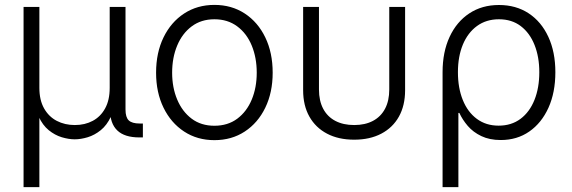

<svg xmlns="http://www.w3.org/2000/svg" viewBox="-20 -564 2347 788"><path d="M76.7 204.1V-535.6H141.6V-203.1Q141.6 -153.3 160.9 -119.1Q180.2 -85 213.1 -67.9Q246.1 -50.8 287.1 -50.8Q328.6 -50.8 360.8 -68.1Q393.1 -85.4 411.6 -119.4Q430.2 -153.3 430.2 -203.1V-535.6H495.1V-114.3Q495.1 -82.5 508.5 -69.8Q522 -57.1 553.2 -57.1H566.4V0H551.8Q491.2 0 461.4 -28.6Q431.6 -57.1 431.6 -113.8V-174.3H451.2Q451.2 -120.6 435.1 -85.4Q418.9 -50.3 393.6 -29.8Q368.2 -9.3 339.8 -0.7Q311.5 7.8 286.6 7.8Q262.2 7.8 233.6 -0.7Q205.1 -9.3 179.9 -29.8Q154.8 -50.3 138.9 -85.4Q123 -120.6 123 -174.3H141.6V204.1Z M859.9 11.2Q789.6 11.2 735.6 -24.2Q681.6 -59.6 651.1 -122.1Q620.6 -184.6 620.6 -265.6Q620.6 -347.7 651.1 -410.4Q681.6 -473.1 735.6 -508.5Q789.6 -543.9 859.9 -543.9Q930.7 -543.9 984.6 -508.5Q1038.6 -473.1 1068.8 -410.4Q1099.1 -347.7 1099.1 -265.6Q1099.1 -184.6 1068.8 -122.1Q1038.6 -59.6 984.6 -24.2Q930.7 11.2 859.9 11.2ZM859.9 -47.9Q915 -47.9 953.9 -76.9Q992.7 -106 1013.2 -155.3Q1033.7 -204.6 1033.7 -265.6Q1033.7 -327.1 1013.2 -377Q992.7 -426.8 953.6 -455.8Q914.6 -484.9 859.9 -484.9Q805.7 -484.9 766.8 -455.8Q728 -426.8 707.3 -377.2Q686.5 -327.6 686.5 -265.6Q686.5 -204.6 707.3 -155.3Q728 -106 766.6 -76.9Q805.2 -47.9 859.9 -47.9Z M1433.6 9.3Q1369.1 9.3 1322.3 -15.4Q1275.4 -40 1249.8 -85.4Q1224.1 -130.9 1224.1 -193.8V-535.6H1289.1V-196.8Q1289.1 -150.4 1306.4 -117.7Q1323.7 -85 1356.2 -67.9Q1388.7 -50.8 1433.6 -50.8Q1478.5 -50.8 1510.7 -67.9Q1543 -85 1560.3 -117.7Q1577.6 -150.4 1577.6 -196.8V-535.6H1642.6V-193.8Q1642.6 -130.9 1617.2 -85.4Q1591.8 -40 1544.9 -15.4Q1498 9.3 1433.6 9.3Z M1796.4 204.1V-267.6Q1796.4 -350.6 1825.2 -412.6Q1854 -474.6 1906 -509Q1958 -543.5 2027.8 -543.5Q2097.7 -543.5 2149.7 -509.3Q2201.7 -475.1 2230.5 -412.8Q2259.3 -350.6 2259.3 -267.6Q2259.3 -184.6 2231 -121.8Q2202.6 -59.1 2152.3 -24.2Q2102.1 10.7 2035.2 10.7Q1989.3 10.7 1955.6 -5.4Q1921.9 -21.5 1899.9 -47.1Q1877.9 -72.8 1865.2 -100.6H1861.3V204.1ZM2026.4 -48.3Q2079.1 -48.3 2116.5 -76.4Q2153.8 -104.5 2173.6 -154.1Q2193.4 -203.6 2193.4 -267.6Q2193.4 -330.6 2173.8 -379.6Q2154.3 -428.7 2117.4 -456.8Q2080.6 -484.9 2027.8 -484.9Q1975.6 -484.9 1937.7 -457.3Q1899.9 -429.7 1879.6 -380.9Q1859.4 -332 1859.4 -267.6Q1859.4 -203.1 1879.4 -153.6Q1899.4 -104 1937 -76.2Q1974.6 -48.3 2026.4 -48.3Z"/></svg>

Font: Inter 20pt Light
Style: Regular
Weight: 300
Version: Version 4.001;git-66647c0bb